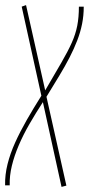

<svg xmlns="http://www.w3.org/2000/svg" viewBox="-23 -726 348 752"><path d="M218 6 145 -326Q117 -283 92.5 -240.5Q68 -198 50.5 -157Q33 -116 23.5 -77Q14 -38 15 0H-3Q-4 -41 6.5 -83Q17 -125 36.5 -168Q56 -211 82 -256.5Q108 -302 139 -351L62 -700L79 -706L154 -372Q192 -437 217.5 -481Q243 -525 258 -558.5Q273 -592 279.5 -625Q286 -658 286 -700H305Q305 -665 298.5 -632.5Q292 -600 279.5 -567.5Q267 -535 249.5 -501Q232 -467 209 -429Q186 -391 159 -347L237 1Z"/></svg>

Font: Georama
Style: Italic
Weight: 400
Width: 2
Italic angle: -9°
Designer: Jean-Baptiste Levee
Foundry: Production Type
Version: Version 1.000